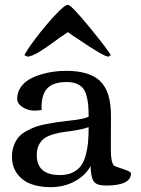

<svg xmlns="http://www.w3.org/2000/svg" viewBox="-20 -774 592 806"><path d="M82.5 -542Q90.3 -560.5 128.7 -611.6Q167 -662.6 209.2 -708.3Q251.5 -753.9 265.1 -753.9Q278.8 -753.9 359.4 -655.3Q439.9 -556.6 444.8 -542L434.6 -536.1Q414.1 -537.6 310.1 -608.4L292.5 -620.1V-619.6L265.1 -639.2L248.5 -627.9Q237.8 -621.6 204.6 -596.9Q171.4 -572.3 143.1 -555.2Q114.7 -538.1 96.7 -536.1ZM52.2 -359.9Q52.2 -384.8 65.4 -405.3Q78.6 -425.8 99.6 -438.7Q120.6 -451.7 148.4 -460.4Q176.3 -469.2 203.4 -472.9Q230.5 -476.6 257.8 -476.6Q356.4 -476.6 401.1 -432.9Q445.8 -389.2 445.8 -288.6L445.3 -144.5Q445.3 -92.3 458.5 -79.1Q461.9 -75.7 480 -70.1Q498 -64.5 513.9 -58.1Q529.8 -51.8 529.8 -46.4Q529.8 4.9 424.8 4.9Q385.3 4.9 373.3 -12.7Q361.3 -30.3 360.4 -76.7Q338.4 -37.1 293.5 -12.7Q248.5 11.7 191.4 11.7Q146 11.7 110.4 -1.5Q74.7 -14.6 52.5 -44.2Q30.3 -73.7 30.3 -116.2Q30.3 -142.1 38.1 -162.8Q45.9 -183.6 57.6 -197.8Q69.3 -211.9 89.6 -223.1Q109.9 -234.4 127.4 -241Q145 -247.6 172.6 -252.9Q200.2 -258.3 219 -261Q237.8 -263.7 267.6 -267.1Q269.5 -267.1 270.5 -267.3Q271.5 -267.6 273.2 -267.8Q274.9 -268.1 276.4 -268.1Q334.5 -274.4 352.1 -284.2Q352.1 -314 350.1 -334.7Q348.1 -355.5 342.5 -374.8Q336.9 -394 326.9 -405.3Q316.9 -416.5 300.3 -423.1Q283.7 -429.7 259.8 -429.7Q204.6 -429.7 179.4 -404.1Q154.3 -378.4 154.3 -322.8L154.8 -312Q134.3 -309.6 125.5 -309.6Q97.7 -309.6 75 -324Q52.2 -338.4 52.2 -359.9ZM352.1 -240.2Q333.5 -233.4 306.4 -228.5Q279.3 -223.6 257.3 -221.2Q235.4 -218.8 211.4 -212.4Q187.5 -206.1 171.4 -196.8Q155.3 -187.5 144.8 -168.7Q134.3 -149.9 134.3 -123Q134.3 -39.1 231.9 -39.1Q261.7 -39.1 283.7 -49.3Q305.7 -59.6 318.6 -76.2Q331.5 -92.8 339.1 -119.6Q346.7 -146.5 349.4 -174.6Q352.1 -202.6 352.1 -240.2Z"/></svg>

Font: Corben
Style: Regular
Weight: 400
Designer: vernon adams
Foundry: vernon adams
Version: Version 1.100